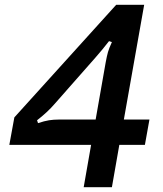

<svg xmlns="http://www.w3.org/2000/svg" viewBox="-20 -783 680 803"><path d="M448 0H330L361 -177H19L40 -292L466 -763H583L498 -283H605L586 -177H479ZM139 -268Q166 -277 185 -280Q204 -283 226 -283H380L422 -522Q427 -549 431.5 -565Q436 -581 448 -607L436 -611Q409 -576 379 -542L209 -349Q179 -314 135 -280Z"/></svg>

Font: Open Sauce Sans Medium Italic
Style: Regular
Weight: 500
Italic angle: -10°
Designer: Alfredo Marco Pradil
Foundry: Creative Sauce Fz LLC
Version: Version 1.477